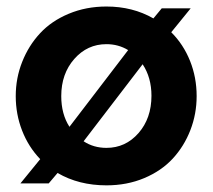

<svg xmlns="http://www.w3.org/2000/svg" viewBox="-20 -553 646 583"><path d="M500 -455.1Q537.1 -418 557.1 -367.9Q577.1 -317.9 577.1 -261.2Q577.1 -207 558.1 -158Q539.1 -108.9 504.6 -71.5Q470.2 -34.2 418 -12.2Q365.7 9.8 303.2 9.8Q219.2 9.8 154.8 -27.8L127.9 3.9H42L102.1 -69.8Q66.4 -106.9 47.1 -156.5Q27.8 -206.1 27.8 -261.2Q27.8 -315.9 47.4 -365.2Q66.9 -414.6 101.6 -451.9Q136.2 -489.3 188.7 -511.2Q241.2 -533.2 303.2 -533.2Q382.8 -533.2 445.8 -497.1L471.2 -527.8H559.1ZM303.2 -418.9Q245.1 -418.9 205.6 -374Q166 -329.1 166 -261.2Q166 -206.5 190.9 -168L369.1 -400.9Q339.4 -418.9 303.2 -418.9ZM303.2 -104Q361.3 -104 400.6 -148.9Q439.9 -193.8 439.9 -262.2Q439.9 -317.4 413.1 -357.9L233.9 -124Q264.2 -104 303.2 -104Z"/></svg>

Font: Rawline
Style: Bold
Weight: 700
Designer: Matt McInerney, Pablo Impallari, Rodrigo Fuenzalida
Foundry: Matt McInerney, Pablo Impallari, Rodrigo Fuenzalida
Version: Version 4.020;PS 004.020;hotconv 1.0.88;makeotf.lib2.5.64775